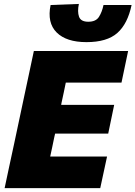

<svg xmlns="http://www.w3.org/2000/svg" viewBox="-20 -978 704 998"><path d="M4 0Q16 -56.5 27.2 -109.2Q38.5 -162 53.5 -231L105 -473.5Q120 -544 131.8 -599Q143.5 -654 156 -713H646L611.5 -548.5H322Q317 -524 311.5 -497.8Q306 -471.5 299.5 -442L298 -433H573.5L542.5 -283.5H266.5L262 -264Q256.5 -236.5 251.2 -212Q246 -187.5 241 -164.5H536.5L501 0ZM429.5 -759Q325 -759 274.5 -809.2Q224 -859.5 243 -952L390 -957.5Q381.5 -917.5 390.8 -891.2Q400 -865 439 -865Q478.5 -865 494.5 -890.5Q510.5 -916 518 -952H664Q643.5 -854 589.8 -806.5Q536 -759 429.5 -759Z"/></svg>

Font: Commissioner ExtraBold
Style: Italic
Weight: 800
Italic angle: -12°
Designer: Kostas Bartsokas
Foundry: Kostas Bartsokas
Version: Version 1.000; ttfautohint (v1.8.3)